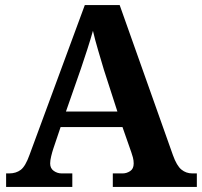

<svg xmlns="http://www.w3.org/2000/svg" viewBox="-20 -734 793 754"><path d="M4 0V-53H16Q43 -53 61.5 -67Q80 -81 96 -126L313 -714H450L659 -125Q674 -83 692.5 -68Q711 -53 735 -53H753V0H423V-53H462Q477 -53 491 -62Q505 -71 505 -92Q505 -104 502 -115.5Q499 -127 496 -135L461 -235H218L189 -149Q185 -137 181 -120.5Q177 -104 177 -92Q177 -73 191 -63Q205 -53 222 -53H264V0ZM239 -296H441L388 -460Q378 -494 365.5 -536Q353 -578 345 -613Q336 -581 323 -540.5Q310 -500 298 -465Z"/></svg>

Font: Noto Serif NP Hmong
Style: Regular
Weight: 400
Designer: Dalton Maag Ltd
Foundry: Dalton Maag Ltd
Version: Version 1.001